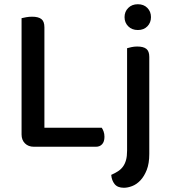

<svg xmlns="http://www.w3.org/2000/svg" viewBox="-20 -693 799 908"><path d="M140 1Q114 1 98 -15Q82 -31 82 -57V-607Q90 -609 103.5 -611.5Q117 -614 132 -614Q161 -614 175.5 -603Q190 -592 190 -564V-89H461Q466 -82 470 -71Q474 -60 474 -46Q474 -23 463 -11Q452 1 434 1ZM686 35Q686 80 674 110.5Q662 141 644 160Q626 179 605 187Q584 195 566 195Q536 195 522 177.5Q508 160 506 134Q524 126 538 117Q552 108 561.5 95Q571 82 576 64Q581 46 581 20V-465Q588 -467 601 -470Q614 -473 629 -473Q658 -473 672 -462Q686 -451 686 -424ZM569 -612Q569 -638 586.5 -655.5Q604 -673 632 -673Q660 -673 677 -655.5Q694 -638 694 -612Q694 -586 677 -568.5Q660 -551 632 -551Q604 -551 586.5 -568.5Q569 -586 569 -612Z"/></svg>

Font: Baloo Paaji 2 Medium
Style: Regular
Weight: 500
Designer: Shuchita Grover, Noopur Datye and Ek Type
Foundry: Ek Type
Version: Version 1.640;hotconv 1.0.111;makeotfexe 2.5.65597; ttfautoh